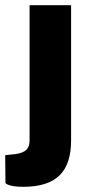

<svg xmlns="http://www.w3.org/2000/svg" viewBox="-60 -550 355 740"><path d="M214 -9V-530H54V-10C54 22 41 38 -1 44L-40 48L-39 155C-39 157 -26 170 29 170C158 170 214 111 214 -9Z"/></svg>

Font: 18Franklin
Style: Bold
Weight: 700
Designer: Pablo Impallari, Rodrigo Fuenzalida (Modified by Dan O. Williams)
Version: Version 0.025;PS 000.025;hotconv 1.0.88;makeotf.lib2.5.64775